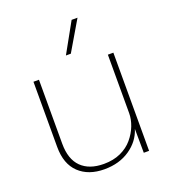

<svg xmlns="http://www.w3.org/2000/svg" viewBox="-133 -812 809 919"><g transform="rotate(-20 271.0 -353.0)"><path d="M242 10Q161 10 113 -35.5Q65 -81 65 -168V-500H93V-174Q93 -95 133.5 -55Q174 -15 248 -15Q297 -15 334 -32Q371 -49 395 -77.5Q419 -106 431.5 -138.5Q444 -171 444 -202V-500H472V0H445L444 -122Q426 -64 372 -27Q318 10 242 10ZM338 -716H368L279 -565H254Z"/></g></svg>

Font: Prodigy Sans ExtraLight
Style: Regular
Weight: 200
Designer: Wei Huang
Foundry: Wei Huang
Version: Version 1.003; ttfautohint (v1.8.3)